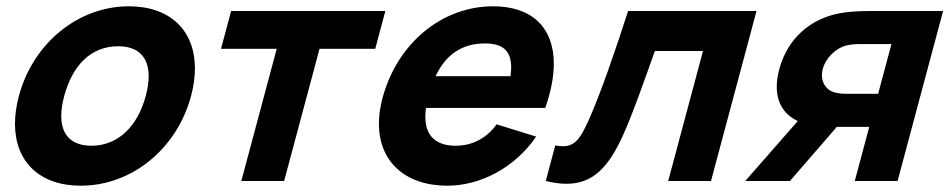

<svg xmlns="http://www.w3.org/2000/svg" viewBox="-20 -575 3016 610"><path d="M236.6 15C398.6 15 542 -102 587 -270C595.3 -301 599.3 -330.4 599.3 -357.6C599.3 -476.8 522.1 -555 389.4 -555C229.4 -555 85.3 -439 40 -270C31.6 -238.7 27.6 -209.2 27.6 -181.8C27.6 -63 104.1 15 236.6 15ZM270.7 -112C206.1 -112 174.6 -147.2 174.6 -206.7C174.6 -225.5 177.8 -246.7 184 -270C209.2 -364 266.3 -428 355.3 -428C420.8 -428 452.3 -392.1 452.3 -332.7C452.3 -314 449.2 -293 443 -270C418.1 -177 357.7 -112 270.7 -112Z M746.7 0H882.7L995.2 -420H1172.2L1204.3 -540H714.3L682.2 -420H859.2Z M1333.3 -232H1712.3C1730.6 -284 1739.5 -331.1 1739.5 -372.3C1739.5 -486.4 1671.3 -555 1546.4 -555C1386.4 -555 1242.6 -440 1195.1 -263C1187.5 -234.5 1183.8 -207.4 1183.8 -182.1C1183.8 -63.8 1264.8 15 1401.6 15C1505.6 15 1615.9 -42 1683.4 -141L1557.9 -180C1526.1 -136 1480.7 -112 1427.7 -112C1363.4 -112 1331.3 -144.8 1331.3 -204.5C1331.3 -213.1 1332 -222.3 1333.3 -232ZM1520.7 -437C1577.1 -437 1604 -414 1604 -361.1C1604 -352.6 1603.3 -343.2 1601.9 -333H1363.9C1396.2 -401.5 1447.7 -437 1520.7 -437Z M1713.9 0C1738 5.9 1759.9 8.9 1779.9 8.9C1861 8.9 1911.4 -40.2 1957.9 -142C1988.9 -209 2035.8 -343 2060.5 -413H2213.5L2102.9 0H2238.9L2383.5 -540H1975.5C1934.5 -413 1887.8 -276 1848.8 -190C1824 -135.3 1806.5 -110.4 1768.2 -110.4C1761 -110.4 1753 -111.3 1744.1 -113Z M2753.3 -540C2728.3 -540 2686.3 -540 2648.5 -533C2555.9 -516 2482.3 -454 2455.8 -355C2450.4 -334.8 2447.8 -316.2 2447.8 -299.2C2447.8 -246.4 2472.9 -209.8 2514.7 -190.5L2347.7 0H2489.7L2638.7 -172H2654.7H2741.7L2695.7 0H2831.7L2976.3 -540ZM2769.9 -277H2667.9C2656.9 -277 2642.1 -278 2629.2 -282C2608.1 -288.5 2591.3 -308.3 2591.3 -336C2591.3 -342.3 2592.2 -349 2594 -356C2603.7 -392 2636.7 -422 2666.9 -430C2682.9 -434 2698.2 -435 2710.2 -435H2812.2Z"/></svg>

Font: Manrope
Style: ExtraBoldItalic
Weight: 800
Italic angle: -15°
Designer: Mikhail Sharanda
Foundry: Mikhail Sharanda
Version: Version 4.502;hotconv 1.0.109;makeotfexe 2.5.65596